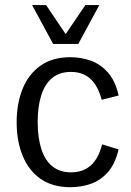

<svg xmlns="http://www.w3.org/2000/svg" viewBox="-20 -740 528 771"><path d="M262.7 11.7Q190.9 11.7 143.1 -21.7Q95.2 -55.2 71 -114.3Q46.9 -173.3 46.9 -249Q46.9 -324.2 70.8 -383.3Q94.7 -442.4 142.6 -476.3Q190.4 -510.3 262.7 -510.3Q304.7 -510.3 343.8 -496.6Q382.8 -482.9 412.8 -449.5Q442.9 -416 456.5 -356.4L388.2 -339.4Q373 -397 342.5 -424.1Q312 -451.2 265.1 -451.2Q219.2 -451.2 189.7 -427Q160.2 -402.8 145.8 -357.9Q131.3 -313 131.3 -250.5Q131.3 -187 146 -141.6Q160.6 -96.2 190.4 -72Q220.2 -47.9 265.1 -47.9Q313 -47.9 344.2 -75.4Q375.5 -103 390.1 -160.2L456.1 -140.1Q442.9 -82.5 413.8 -49.3Q384.8 -16.1 345.7 -2.2Q306.6 11.7 262.7 11.7ZM193.4 -563.5 108.9 -719.7H165L243.7 -603L322.8 -719.7H378.9L294.4 -563.5Z"/></svg>

Font: Pontano Sans
Style: Regular
Weight: 400
Designer: Vernon Adams
Foundry: Vernon Adams
Version: Version 2.001